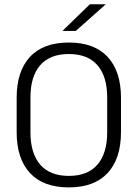

<svg xmlns="http://www.w3.org/2000/svg" viewBox="-20 -844 628 876"><path d="M294 11Q177.5 11 116.8 -54.5Q56 -120 56 -241.5V-398Q56 -519 116.8 -584.5Q177.5 -650 294 -650Q410 -650 471 -584.5Q532 -519 532 -398V-241.5Q532 -120 471 -54.5Q410 11 294 11ZM294 -41.5Q380.5 -41.5 424.8 -93.2Q469 -145 469 -239.5V-400Q469 -495 424.8 -546.2Q380.5 -597.5 294 -597.5Q207.5 -597.5 163.2 -546.2Q119 -495 119 -400V-239.5Q119 -145 163.2 -93.2Q207.5 -41.5 294 -41.5ZM390 -824.5H461.5V-823.5L326 -703H266V-704Z"/></svg>

Font: Anek Gujarati Medium Light
Style: Regular
Weight: 300
Version: Version 1.003